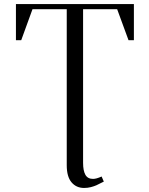

<svg xmlns="http://www.w3.org/2000/svg" viewBox="-20 -722 731 941"><path d="M58.1 -524.9V-702.1H636.2V-524.9H609.9L554.2 -676.8H387.2V76.2Q387.2 114.3 398.4 134.5Q409.7 154.8 436 154.8Q452.1 154.8 478 143.1L488.8 168Q463.4 181.2 452.4 186Q441.4 190.9 425.5 195.1Q409.7 199.2 392.1 199.2Q354 199.2 330.6 171.6Q307.1 144 307.1 87.9V-676.8H139.2L84 -524.9Z"/></svg>

Font: Dihjauti S
Style: Regular
Weight: 400
Designer: T. Christopher White
Version: Version 3.0.0